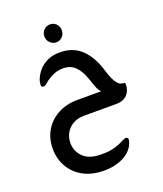

<svg xmlns="http://www.w3.org/2000/svg" viewBox="-158 -654 920 1087"><g transform="rotate(-20 301.5 -110.5)"><path d="M274 -552Q296 -552 311 -536.5Q326 -521 326 -498Q326 -476 311 -460Q296 -444 274 -444Q252 -444 236.5 -460Q221 -476 221 -498Q221 -521 236.5 -536.5Q252 -552 274 -552ZM257 -293Q223 -293 192.5 -278Q162 -263 139 -242Q128 -233 120 -234Q107 -234 107 -247Q107 -274 125 -304Q143 -334 165 -350Q187 -367 212.5 -375.5Q238 -384 272 -384Q348 -384 397.5 -339Q447 -294 474 -211Q487 -168 496 -148Q505 -128 519 -112Q529 -99 550 -97Q557 -96 559.5 -95Q562 -94 562 -86Q562 -49 539 -24.5Q516 0 472 0H278Q238 0 210 17Q182 34 167.5 61Q153 88 153 119Q153 168 187.5 203Q222 238 289 239Q318 240 340 237.5Q362 235 381 229Q411 220 443 203Q456 197 462 200Q473 204 470 218Q464 247 444 270Q424 293 395 307Q370 319 340 325.5Q310 332 275 331Q205 330 154 301.5Q103 273 75.5 224.5Q48 176 48 116Q48 55 76 7Q104 -41 155.5 -69Q207 -97 277 -97H417Q404 -110 395.5 -131.5Q387 -153 373 -194Q356 -241 328.5 -267Q301 -293 257 -293Z"/></g></svg>

Font: Zain
Style: Bold
Weight: 700
Designer: Zain,Boutros
Foundry: Mobile Telecommunications Company (Zain), 2024
Version: Version 1.50; ttfautohint (v1.8.4)